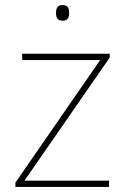

<svg xmlns="http://www.w3.org/2000/svg" viewBox="-20 -741 496 761"><path d="M227 -721C207 -721 202 -706 202 -690C202 -673 207 -659 227 -659C251 -659 254 -673 254 -690C254 -706 251 -721 227 -721ZM412 0V-25H77L415 -513V-528H68V-503H377L41 -17V0Z"/></svg>

Font: Noto Sans Lao Thin
Style: Regular
Weight: 100
Designer: Monotype Design Team
Foundry: Monotype Imaging Inc.
Version: Version 2.003